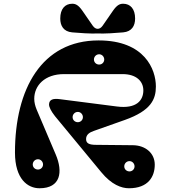

<svg xmlns="http://www.w3.org/2000/svg" viewBox="-20 -991 903 1026"><path d="M807 -111C807 -173 757 -214 691 -215L494 -217C456 -217 440 -225 440 -248C440 -272 459 -284 483 -292L647 -350C788 -400 813 -461 813 -529C813 -619 754 -775 507 -775C203 -775 60 -516 60 -176C60 -33 129 15 191 15C305 15 317 -73 278 -165L176 -405C168 -424 163 -444 163 -463C163 -534 219 -595 322 -595H635C708 -595 746 -557 746 -508C746 -456 711 -408 604 -422L300 -461C263 -466 243 -459 242 -433C242 -419 252 -398 274 -370L521 -71C576 -4 629 15 669 15C773 15 807 -48 807 -111ZM510 -646C494 -646 482 -658 482 -673C482 -688 494 -701 510 -701C525 -701 537 -688 537 -673C537 -658 525 -646 510 -646ZM183 -85C167 -85 155 -97 155 -112C155 -127 167 -140 183 -140C198 -140 210 -127 210 -112C210 -97 198 -85 183 -85ZM672 -75C656 -75 644 -87 644 -102C644 -117 656 -130 672 -130C687 -130 699 -117 699 -102C699 -87 687 -75 672 -75ZM396 -338C380 -338 368 -350 368 -365C368 -380 380 -393 396 -393C411 -393 423 -380 423 -365C423 -350 411 -338 396 -338ZM502 -837C493 -837 484 -842 476 -853L420 -934C399 -964 384 -971 366 -971C327 -971 302 -943 302 -892C302 -854 319 -822 366 -818C411 -814 457 -811 502 -812C547 -811 593 -814 638 -818C685 -822 702 -854 702 -892C702 -943 677 -971 638 -971C620 -971 605 -964 584 -934L528 -853C520 -842 511 -837 502 -837Z"/></svg>

Font: Pilowlava Atome
Style: Regular
Weight: 500
Designer: Anton Moglia, Jérémy Landes, Maksym Kobuzan (Cyrillic), Velvetyne Type Foundry
Foundry: Anton Moglia, Jérémy Landes, Velvetyne Type Foundry
Version: Version 1.002;Glyphs 3.3 (3303)